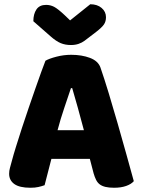

<svg xmlns="http://www.w3.org/2000/svg" viewBox="-20 -874 667 904"><path d="M194 -588Q211 -598 245.5 -607Q280 -616 315 -616Q365 -616 403.5 -601.5Q442 -587 453 -556Q471 -504 492 -435Q513 -366 534 -292.5Q555 -219 575 -147.5Q595 -76 610 -21Q598 -7 574 1.5Q550 10 517 10Q493 10 476.5 6Q460 2 449.5 -6Q439 -14 432.5 -27Q426 -40 421 -57L403 -126H222Q214 -96 206 -64Q198 -32 190 -2Q176 3 160.5 6.5Q145 10 123 10Q72 10 47.5 -7.5Q23 -25 23 -56Q23 -70 27 -84Q31 -98 36 -117Q43 -144 55.5 -184Q68 -224 83 -270.5Q98 -317 115 -366Q132 -415 147 -458.5Q162 -502 174.5 -536Q187 -570 194 -588ZM314 -459Q300 -417 282.5 -365.5Q265 -314 251 -261H375Q361 -315 346.5 -366.5Q332 -418 320 -459ZM310 -778 405 -854Q438 -854 458.5 -836.5Q479 -819 479 -793Q479 -773 469.5 -759Q460 -745 433 -724L378 -682Q366 -673 350 -667.5Q334 -662 314 -662Q287 -662 265.5 -671Q244 -680 218 -703L137 -774Q137 -808 151.5 -829.5Q166 -851 197 -851Q217 -851 234.5 -842Q252 -833 284 -803Z"/></svg>

Font: Baloo Bhai
Style: Regular
Weight: 400
Designer: Supriya Tembe, Noopur Datye and Ek Type
Foundry: Ek Type
Version: Version 1.443;PS 1.000;hotconv 16.6.51;makeotf.lib2.5.65220;